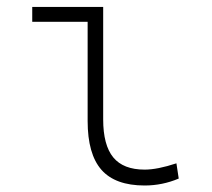

<svg xmlns="http://www.w3.org/2000/svg" viewBox="-20 -538 626 567"><path d="M407.2 9.8Q320.3 9.8 279.5 -36.6Q238.8 -83 238.8 -180.7V-473.6H75.2V-517.6H284.7V-185.5Q284.7 -109.4 314.5 -73.2Q344.2 -37.1 407.2 -37.1Q444.8 -37.1 501 -55.7L507.8 -10.7Q459.5 9.8 407.2 9.8Z"/></svg>

Font: Cascadia Mono ExtraLight
Style: Regular
Weight: 200
Monospace: yes
Designer: Aaron Bell
Foundry: Saja Typeworks
Version: Version 2404.023; ttfautohint (v1.8.4)